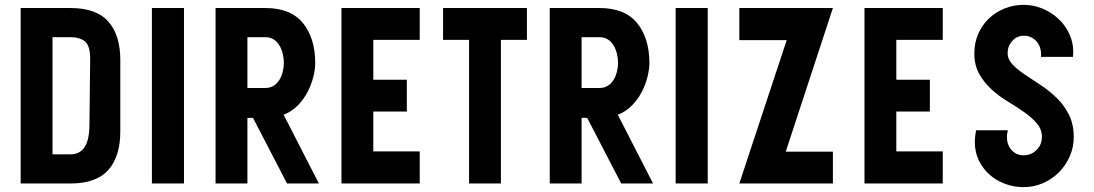

<svg xmlns="http://www.w3.org/2000/svg" viewBox="-20 -755 4503 790"><path d="M475 -214Q475 -111 425.5 -55.5Q376 0 270 0H65V-722H270Q376 -722 425.5 -666.5Q475 -611 475 -508ZM196 -120H270Q348 -120 348 -242L351 -514Q351 -566 330 -584Q309 -602 270 -602H196Z M605 0V-722H737V0Z M1021 -270H998V0H867V-722H1072Q1176 -722 1226.5 -660Q1277 -598 1277 -495Q1277 -471 1269.5 -440Q1262 -409 1246.5 -378.5Q1231 -348 1206 -322Q1181 -296 1147 -283L1292 0H1161ZM998 -393H1072Q1092 -393 1106.5 -402.5Q1121 -412 1130 -427Q1139 -442 1143.5 -460.5Q1148 -479 1148 -497Q1148 -515 1143.5 -533.5Q1139 -552 1130 -567.5Q1121 -583 1106.5 -592.5Q1092 -602 1072 -602H998Z M1385 0V-722H1707V-591H1516V-427H1654V-296H1516V-132H1707V0Z M2041 -591V0H1910V-591H1803V-722H2148V-591Z M2396 -270H2373V0H2242V-722H2447Q2551 -722 2601.5 -660Q2652 -598 2652 -495Q2652 -471 2644.5 -440Q2637 -409 2621.5 -378.5Q2606 -348 2581 -322Q2556 -296 2522 -283L2667 0H2536ZM2373 -393H2447Q2467 -393 2481.5 -402.5Q2496 -412 2505 -427Q2514 -442 2518.5 -460.5Q2523 -479 2523 -497Q2523 -515 2518.5 -533.5Q2514 -552 2505 -567.5Q2496 -583 2481.5 -592.5Q2467 -602 2447 -602H2373Z M2760 0V-722H2892V0Z M3022 -590V-722H3407L3213 -131H3407V0H3022L3217 -590Z M3537 0V-722H3859V-591H3668V-427H3806V-296H3668V-132H3859V0Z M4192 -735Q4232 -735 4268.5 -720Q4305 -705 4333.5 -679Q4362 -653 4379 -617.5Q4396 -582 4396 -541L4395 -521H4263Q4265 -537 4261 -553Q4257 -569 4248 -581Q4239 -593 4225 -600.5Q4211 -608 4193 -608Q4164 -608 4145 -586.5Q4126 -565 4126 -537Q4126 -511 4146 -490Q4166 -469 4196.5 -448.5Q4227 -428 4262 -405Q4297 -382 4327.5 -352.5Q4358 -323 4378 -283.5Q4398 -244 4398 -191Q4398 -149 4381.5 -111.5Q4365 -74 4337 -46Q4309 -18 4271.5 -1.5Q4234 15 4192 15Q4152 15 4115.5 1.5Q4079 -12 4051.5 -36.5Q4024 -61 4007.5 -95Q3991 -129 3991 -171Q3991 -183 3992.5 -195Q3994 -207 3996 -219H4127Q4122 -201 4123.5 -182.5Q4125 -164 4133.5 -149.5Q4142 -135 4156.5 -125.5Q4171 -116 4192 -116Q4223 -116 4245 -138Q4267 -160 4267 -191Q4267 -223 4246.5 -247Q4226 -271 4195 -293Q4164 -315 4128 -336.5Q4092 -358 4061 -386Q4030 -414 4009.5 -450Q3989 -486 3989 -536Q3989 -579 4005 -615.5Q4021 -652 4048.5 -678.5Q4076 -705 4113 -720Q4150 -735 4192 -735Z"/></svg>

Font: PostBus
Style: Regular
Weight: 400
Designer: Peter Wiegel
Version: Version 1.001